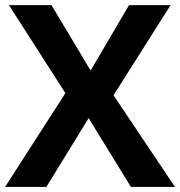

<svg xmlns="http://www.w3.org/2000/svg" viewBox="-20 -734 707 754"><path d="M425.8 -359.9 649.9 -713.9H486.8L335.9 -457L182.1 -713.9H15.1L236.8 -368.2L0 0H162.1L328.1 -270L494.1 0H667Z"/></svg>

Font: Samim
Style: Bold
Weight: 700
Foundry: DejaVu fonts team - Redesigned by Saber Rastikerdar
Version: Version 4.0.5